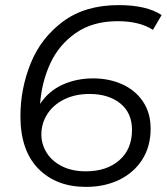

<svg xmlns="http://www.w3.org/2000/svg" viewBox="-20 -726 653 752"><path d="M137 -319Q171 -370 225.5 -394.5Q280 -419 345 -419Q408 -419 459.5 -395.5Q511 -372 540.5 -327.5Q570 -283 570 -222Q570 -153 537.5 -101.5Q505 -50 447.5 -22Q390 6 317 6Q200 6 130 -65.5Q60 -137 60 -271Q60 -378 100 -477.5Q140 -577 226.5 -641.5Q313 -706 445 -706Q554 -706 613 -667L579 -609Q527 -643 441 -643Q343 -643 276.5 -596.5Q210 -550 176.5 -476.5Q143 -403 137 -319ZM142 -199Q142 -162 162 -129Q182 -96 221.5 -75.5Q261 -55 316 -55Q398 -55 447.5 -98.5Q497 -142 497 -217Q497 -284 451 -321Q405 -358 330 -358Q275 -358 232 -337Q189 -316 165.5 -279.5Q142 -243 142 -199Z"/></svg>

Font: Idrija
Style: Italic
Weight: 400
Italic angle: -11.3°
Designer: Julieta Ulanovsky
Foundry: Julieta Ulanovsky
Version: Version 7.200